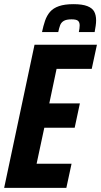

<svg xmlns="http://www.w3.org/2000/svg" viewBox="-24 -903 486 923"><path d="M-4 0 142 -688H442L417 -572H248L213 -406H360L335 -289H189L152 -116H320L295 0ZM178 -749Q184 -778 192.5 -803Q201 -828 216.5 -846Q232 -864 259.5 -873.5Q287 -883 329 -883Q372 -883 396 -873.5Q420 -864 429 -847Q438 -830 438 -805Q438 -793 436 -779Q434 -765 431 -749H355Q357 -758 358 -766.5Q359 -775 359 -781Q359 -796 351 -803Q343 -810 320 -810Q295 -810 282.5 -802.5Q270 -795 265 -781.5Q260 -768 256 -749Z"/></svg>

Font: Saira Condensed
Style: Bold Italic
Weight: 700
Width: 3
Italic angle: -12°
Designer: Hector Gatti with collaboration of the Omnibus-Type team
Foundry: Omnibus-Type
Version: Version 1.101